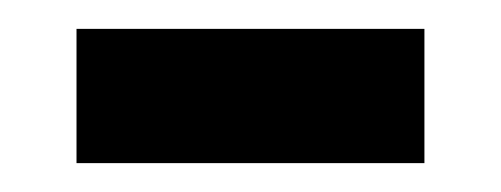

<svg xmlns="http://www.w3.org/2000/svg" viewBox="-20 -335 347 133"><path d="M33 -222V-315H274V-222Z"/></svg>

Font: Noto Sans Lao Looped UI SmCd Med
Style: Regular
Weight: 500
Width: 4
Designer: Mark Frömberg, Ben Mitchell
Foundry: The Fontpad Ltd
Version: Version 1.001; ttfautohint (v1.8.4.7-5d5b)